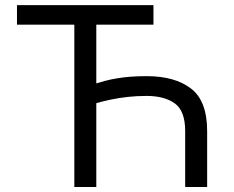

<svg xmlns="http://www.w3.org/2000/svg" viewBox="-20 -748 936 768"><path d="M47.9 -649.4V-727.5H593.8V-649.4ZM808.6 0H720.7V-223.6Q720.7 -304.7 679 -334.5Q637.2 -364.3 566.4 -364.3Q527.8 -364.3 491.5 -360.4Q455.1 -356.4 420.7 -349.1Q386.2 -341.8 353.5 -332V-411.1Q377.4 -418.5 400.6 -424.6Q423.8 -430.7 449 -434.8Q474.1 -439 502.7 -441.2Q531.2 -443.4 566.4 -443.4Q679.7 -443.4 744.1 -393.8Q808.6 -344.2 808.6 -223.6ZM365.2 0H277.3V-727.5H365.2Z"/></svg>

Font: GitLab Sans
Style: Regular
Weight: 400
Designer: Rasmus Andersson
Foundry: Modifications by GitLab B.V., manufactured by rsms
Version: Version 4.000;git-c8fb6b7